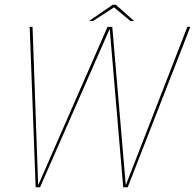

<svg xmlns="http://www.w3.org/2000/svg" viewBox="-20 -788 821 808"><path d="M130 0H148.5L440.5 -664H442L498.5 0H517.5L781 -675H768.5L510.5 -11.5H509L452.5 -675H432.5L142 -11.5H140.5L117 -675H105ZM354.5 -699.5H371L460 -757L529 -699.5H544.5L467.5 -768H454.5Z"/></svg>

Font: Anybody Thin Thin
Style: Italic
Weight: 250
Italic angle: -10°
Version: Version 1.113;gftools[0.9.25]